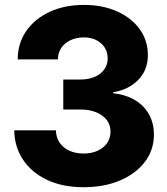

<svg xmlns="http://www.w3.org/2000/svg" viewBox="-20 -758 687 788"><path d="M322.8 10.3Q235.8 10.3 172.1 -20.3Q108.4 -50.8 73.7 -103.8Q39.1 -156.7 38.6 -223.1H209.5Q210 -194.3 224.4 -172.9Q238.8 -151.4 264.4 -139.6Q290 -127.9 323.2 -127.9Q356 -127.9 380.9 -139.4Q405.8 -150.9 419.7 -171.1Q433.6 -191.4 433.6 -218.3Q433.6 -245.1 418.2 -265.4Q402.8 -285.6 375 -297.1Q347.2 -308.6 309.6 -308.6H239.7V-431.6H309.6Q343.3 -431.6 368.4 -442.4Q393.6 -453.1 407.7 -472.7Q421.9 -492.2 421.9 -518.1Q421.9 -543.9 409.4 -563.2Q397 -582.5 375 -593.5Q353 -604.5 324.2 -604.5Q293.9 -604.5 269.8 -593.3Q245.6 -582 231.7 -561.8Q217.8 -541.5 217.8 -514.2H52.7Q52.7 -579.6 87.4 -630.1Q122.1 -680.7 183.3 -709.2Q244.6 -737.8 324.7 -737.8Q401.9 -737.8 461.2 -710.9Q520.5 -684.1 553.7 -637.7Q586.9 -591.3 586.9 -531.7Q586.9 -470.2 546.9 -429.7Q506.8 -389.2 444.3 -379.4V-375.5Q499 -369.1 536.4 -345.7Q573.7 -322.3 592.8 -286.1Q611.8 -250 611.8 -206.1Q611.8 -143.1 575 -94.2Q538.1 -45.4 473.1 -17.6Q408.2 10.3 322.8 10.3Z"/></svg>

Font: Inter 20pt ExtraBold
Style: Regular
Weight: 800
Version: Version 4.001;git-66647c0bb